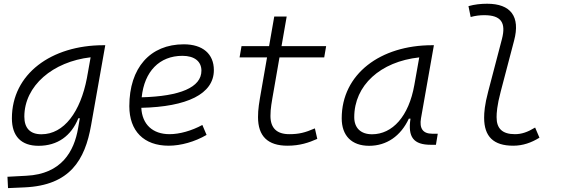

<svg xmlns="http://www.w3.org/2000/svg" viewBox="-20 -762 2970 1017"><path d="M22.5 234.4 110.4 230.5C351.1 219.7 430.2 85 462.4 -98.1L537.6 -522.5H528.3C251.5 -522.5 43 -370.1 43 -135.3C43 -40.5 92.3 10.3 184.1 10.3C285.2 10.3 357.4 -42.5 395 -135.7H402.8L393.6 -82.5C372.6 39.6 306.2 159.7 120.1 168.9L19.5 174.3ZM460 -458.5 443.8 -367.7V-368.2L440.4 -348.6C406.2 -170.4 319.8 -50.8 199.2 -50.8C140.1 -50.8 108.9 -83 108.9 -144C108.9 -308.1 260.3 -435.5 460 -458.5Z M877.9 -51.3C788.6 -51.3 732.9 -103 728.5 -190.9C970.2 -196.3 1112.8 -263.7 1112.8 -390.6C1112.8 -476.6 1053.7 -527.3 953.6 -527.3C774.9 -527.3 665 -402.3 665 -199.7C665 -67.9 742.2 9.8 873.5 9.8C938 9.8 1012.2 -11.2 1074.2 -47.4L1051.8 -100.1C995.1 -69.3 931.2 -51.3 877.9 -51.3ZM730.5 -246.6C744.6 -383.8 824.7 -466.3 946.3 -466.3C1010.3 -466.3 1046.9 -436.5 1046.9 -387.7C1046.9 -298.8 933.1 -252 730.5 -246.6Z M1502.9 9.8C1567.9 9.8 1615.7 -6.3 1660.6 -26.4L1647.9 -82C1595.2 -59.1 1563 -51.3 1512.2 -51.3C1446.3 -51.3 1412.6 -83.5 1412.6 -147.9C1412.6 -188 1418.5 -217.3 1430.7 -287.1L1460.4 -458H1697.3L1707.5 -517.6H1471.2L1498.5 -674.3H1432.6L1405.3 -517.6H1259.3L1249 -458H1394.5L1364.7 -287.1C1352.1 -215.8 1346.7 -184.1 1346.7 -141.6C1346.7 -40.5 1398.4 9.8 1502.9 9.8Z M1935.5 10.3C2027.3 10.3 2102.5 -41 2145.5 -133.3H2154.3C2139.6 -36.1 2169.9 4.9 2262.2 4.9H2289.1L2298.8 -53.7H2269.5C2219.7 -53.7 2200.7 -82 2210 -135.7L2278.3 -522.5H2269C1995.1 -522.5 1790 -370.1 1790 -135.3C1790 -43 1842.8 10.3 1935.5 10.3ZM1950.7 -50.8C1891.6 -50.8 1856.4 -83.5 1856.4 -141.1C1856.4 -309.6 1994.1 -435.5 2200.7 -458L2174.8 -312.5C2145.5 -145.5 2058.6 -50.8 1950.7 -50.8Z M2698.2 9.8C2749.5 9.8 2793.9 -5.9 2837.4 -32.7L2814.5 -86.4C2774.4 -62 2742.7 -51.3 2707.5 -51.3C2641.6 -51.3 2609.9 -80.6 2610.4 -141.6C2610.4 -162.1 2612.3 -202.1 2632.3 -277.3L2703.1 -546.9C2737.3 -675.3 2684.6 -742.2 2560.5 -742.2C2527.3 -742.2 2494.1 -738.8 2461.4 -729.5L2473.1 -671.9C2497.1 -678.7 2521.5 -681.6 2544.9 -681.6C2634.8 -681.6 2661.1 -641.6 2638.7 -555.2L2565.9 -277.3C2546.9 -206.1 2544.4 -165 2544.4 -138.2C2544.4 -38.6 2594.2 9.8 2698.2 9.8Z"/></svg>

Font: Cascadia Code NF Light
Style: Italic
Weight: 300
Italic angle: -10°
Monospace: yes
Designer: Aaron Bell
Foundry: Saja Typeworks
Version: Version 2404.023